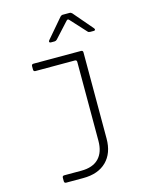

<svg xmlns="http://www.w3.org/2000/svg" viewBox="-139 -871 878 1136"><g transform="rotate(-15 300.0 -302.5)"><path d="M122 180Q110 180 110 168V147Q110 135 122 135H226Q297 135 333.5 97.5Q370 60 370 -10V-493Q370 -505 358 -505H117Q105 -505 105 -517V-538Q105 -550 117 -550H408Q420 -550 420 -538V-10Q420 79 369 129.5Q318 180 226 180ZM249 -645Q242 -645 240 -649.5Q238 -654 243 -660L344 -778Q351 -785 359 -785H401Q409 -785 416 -778L517 -660Q522 -654 520.5 -649.5Q519 -645 511 -645H490Q480 -645 475 -651L389 -745Q381 -755 372 -745L287 -652Q280 -645 272 -645Z"/></g></svg>

Font: Pitagon Sans Mono Thin
Style: Regular
Weight: 100
Monospace: yes
Designer: Travis Tran
Foundry: Pitagon
Version: Version 1.001; ttfautohint (v1.8.4.7-5d5b);gftools[0.9.26]